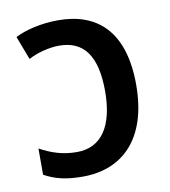

<svg xmlns="http://www.w3.org/2000/svg" viewBox="-68 -608 601 678"><g transform="rotate(-10 232.5 -269.5)"><path d="M185 -549C122 -549 64 -534 30 -516L62 -432C94 -449 137 -460 173 -460C261 -460 305 -400 305 -274C305 -148 258 -79 170 -79C117 -79 77 -94 38 -115V-21C76 0 115 10 176 10C316 10 417 -81 417 -277C417 -468 325 -549 185 -549Z"/></g></svg>

Font: Noto Sans Thai Medium
Style: Regular
Weight: 500
Designer: Monotype Design Team
Foundry: Monotype Imaging Inc.
Version: Version 1.901